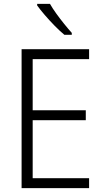

<svg xmlns="http://www.w3.org/2000/svg" viewBox="-20 -967 534 987"><path d="M438 0H91V-714H438V-663H148V-400H421V-349H148V-51H438ZM237 -947Q250 -924 269.5 -897Q289 -870 310 -844Q331 -818 349 -798V-788H311Q288 -807 261 -834.5Q234 -862 210 -890Q186 -918 171 -939V-947Z"/></svg>

Font: Noto Sans Gurmukhi UI SemiCondensed Light
Style: Regular
Weight: 300
Width: 4
Designer: Jelle Bosma - Monotype Design Team
Foundry: Monotype Imaging Inc.
Version: Version 2.004; ttfautohint (v1.8.4.7-5d5b)